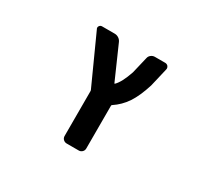

<svg xmlns="http://www.w3.org/2000/svg" viewBox="-146 -774 1293 1199"><g transform="rotate(30 500.0 -175.0)"><path d="M450.2 197.3Q435.5 197.3 425.3 187.5Q415 177.7 415 163.1V-160.2Q415 -165 413.1 -168.9L255.9 -515.6Q252.9 -520.5 252.9 -525.4Q252.9 -531.2 256.8 -537.1Q263.7 -546.9 275.4 -546.9H366.2Q381.8 -546.9 395 -538.6Q408.2 -530.3 415 -515.6L519.5 -278.3Q521.5 -273.4 524.4 -277.3Q556.6 -308.6 585.9 -394.5L614.3 -513.7Q617.2 -528.3 629.4 -537.6Q641.6 -546.9 656.2 -546.9H730.5Q743.2 -546.9 752 -537.1Q757.8 -529.3 757.8 -520.5Q757.8 -516.6 756.8 -513.7L725.6 -380.9Q698.2 -293 662.1 -238.3Q627 -186.5 575.2 -152.3Q571.3 -150.4 571.3 -145.5V163.1Q571.3 177.7 561 187.5Q550.8 197.3 537.1 197.3Z"/></g></svg>

Font: Rounded-L Mgen+ 1m bold
Style: Bold
Weight: 700
Designer: [Source Han Sans]
Ryoko NISHIZUKA  (kana & ideographs); Paul D. Hunt (Latin, Greek & Cyrillic); Wenlong ZHANG  (bopomofo
Version: Version 1.059.20150602